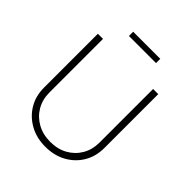

<svg xmlns="http://www.w3.org/2000/svg" viewBox="-242 -1047 1211 1211"><g transform="rotate(45 363.5 -441.5)"><path d="M363.8 11.2Q285.6 11.2 224.6 -22.5Q163.6 -56.2 128.9 -114.3Q94.2 -172.4 94.2 -246.6V-727.5H140.1V-249Q140.1 -186.5 168.7 -137.7Q197.3 -88.9 247.8 -60.8Q298.3 -32.7 363.8 -32.7Q429.7 -32.7 479.7 -60.8Q529.8 -88.9 558.3 -137.7Q586.9 -186.5 586.9 -249V-727.5H632.8V-246.6Q632.8 -172.4 598.4 -114.3Q564 -56.2 503.2 -22.5Q442.4 11.2 363.8 11.2ZM484.4 -894V-856H242.7V-894Z"/></g></svg>

Font: Inter ExtraLight
Style: Regular
Weight: 250
Designer: Rasmus Andersson
Foundry: rsms
Version: Version 4.001;git-66647c0bb